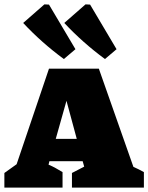

<svg xmlns="http://www.w3.org/2000/svg" viewBox="-49 -858 678 878"><path d="M561 -95Q573 -90 585.5 -83.5Q598 -77 609 -71V0H280V-67L336 -96L329 -121H177L173 -105Q190 -98 206 -89Q222 -80 237 -71V0H-29V-67L27 -107L175 -544H403ZM206 -223H302L255 -397ZM243 -588Q141 -663 57 -753L154 -838L175 -837L296 -633ZM431 -588Q329 -663 245 -753L342 -838L363 -837L484 -633Z"/></svg>

Font: Piazzolla SC Black
Style: Regular
Weight: 900
Designer: Juan Pablo del Peral
Foundry: Huerta Tipografica
Version: Version 1.330